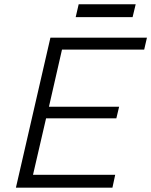

<svg xmlns="http://www.w3.org/2000/svg" viewBox="-20 -863 696 883"><path d="M328.1 -784.2 341.8 -843.3H604L589.8 -784.2ZM53.2 0 211.9 -689.9H655.8L643.1 -634.8H265.1L205.1 -372.1H527.8L515.1 -318.8H191.9L131.8 -59.1H509.8L497.1 0Z"/></svg>

Font: HK Grotesk Light Italic
Style: Regular
Weight: 300
Italic angle: -13°
Designer: Alfredo Marco Pradil and Stefan Peev
Foundry: Hanken Design Co.
Version: Version 1.000;PS 001.000;hotconv 1.0.88;makeotf.lib2.5.64775